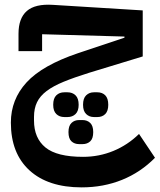

<svg xmlns="http://www.w3.org/2000/svg" viewBox="-20 -506 690 830"><path d="M333 304Q188 304 107.5 230.5Q27 157 27 24Q27 -76 95 -150Q163 -224 317 -276L518 -343V-348L162 -358V-285H60V-360Q60 -427 96 -458.5Q132 -490 209 -485L597 -461V-262L364 -191Q300 -171 255 -152.5Q210 -134 181.5 -112.5Q153 -91 140 -64Q127 -37 127 -1V15Q127 91 176.5 131.5Q226 172 339 172Q408 172 470 146.5Q532 121 581 73L650 176Q588 239 507.5 271.5Q427 304 333 304ZM386 0Q366 0 352.5 -13Q339 -26 339 -53Q339 -81 352.5 -94Q366 -107 386 -107H401Q422 -107 435 -94Q448 -81 448 -53Q448 -26 435 -13Q422 0 401 0ZM322 117Q302 117 289 105Q276 93 276 65Q276 38 289 25.5Q302 13 322 13H337Q357 13 370 25.5Q383 38 383 65Q383 93 370 105Q357 117 337 117ZM258 0Q237 0 223.5 -13Q210 -26 210 -53Q210 -81 223.5 -94Q237 -107 258 -107H272Q293 -107 306.5 -94Q320 -81 320 -53Q320 -26 306.5 -13Q293 0 272 0Z"/></svg>

Font: IBM Plex Arabic SemiBold
Style: Regular
Weight: 600
Designer: Mike Abbink, Paul van der Laan, Pieter van Rosmalen, Wael Morcos, Khajak Apelian
Foundry: Bold Monday
Version: Version 1.0